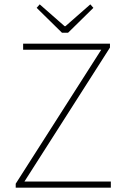

<svg xmlns="http://www.w3.org/2000/svg" viewBox="-20 -860 578 880"><path d="M52 0V-18L444 -632H86V-660H484V-642L92 -28H488V0ZM264 -710 148 -824 162 -840 276 -740H280L394 -840L408 -824L292 -710Z"/></svg>

Font: Source Sans Variable
Style: Regular
Weight: 200
Designer: Paul D. Hunt
Foundry: Adobe Systems Incorporated
Version: Version 3.006;hotconv 1.0.111;makeotfexe 2.5.65597